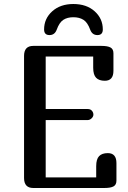

<svg xmlns="http://www.w3.org/2000/svg" viewBox="-20 -938 641 958"><path d="M493 -791Q493 -763 466 -763Q440 -763 430 -790Q417 -826 396.5 -839Q376 -852 346 -852Q316 -852 296 -839Q276 -826 263 -790Q253 -763 227 -763Q200 -763 200 -791Q200 -845 240.5 -881.5Q281 -918 346 -918Q412 -918 452.5 -881.5Q493 -845 493 -791ZM503 -535Q474 -535 459.5 -550Q445 -565 445 -600V-656H208V-394H418Q431 -394 438.5 -385.5Q446 -377 446 -366Q446 -356 437 -347.5Q428 -339 418 -339H208V-53H460V-109Q460 -144 474.5 -159Q489 -174 518 -174Q561 -174 561 -124V-37Q561 -16 546.5 -8Q532 0 501 0H146Q100 0 100 -50V-659Q100 -709 146 -709H486Q517 -709 531.5 -701Q546 -693 546 -672V-585Q546 -535 503 -535Z"/></svg>

Font: Marmelad
Style: Regular
Weight: 400
Designer: Manvel Shmavonyan
Foundry: Cyreal
Version: Version 1.001;PS 001.001;hotconv 1.0.88;makeotf.lib2.5.64775